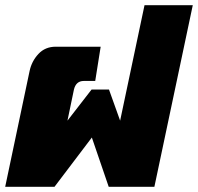

<svg xmlns="http://www.w3.org/2000/svg" viewBox="-36 -720 763 740"><path d="M-16 0 78 -446Q86 -484 112 -512Q138 -540 179 -540H352L331 -408H287Q257 -408 249 -375L224 -255L317 -375H384L427 -255L521 -700H707L559 0H383L318 -190L174 0Z"/></svg>

Font: Kanit ExtraBold
Style: Italic
Weight: 800
Italic angle: -12°
Designer: Katatrad Team
Foundry: CadsonDemak
Version: Version 2.000; ttfautohint (v1.8.3)